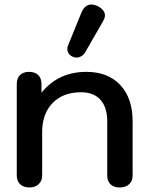

<svg xmlns="http://www.w3.org/2000/svg" viewBox="-20 -817 654 847"><path d="M54 -43V-447Q54 -472 68.5 -486Q83 -500 108 -500Q134 -500 148.5 -486Q163 -472 163 -447V-408Q237 -500 361 -500Q456 -500 510.5 -442Q565 -384 565 -282V-43Q565 -18 549.5 -4Q534 10 508 10Q482 10 467.5 -4Q453 -18 453 -43V-282Q453 -344 423 -377Q393 -410 338 -410Q258 -410 212 -362.5Q166 -315 166 -234V-43Q166 -19 150.5 -4.5Q135 10 110 10Q84 10 69 -4Q54 -18 54 -43ZM277 -601Q277 -609 280 -616L339 -761Q354 -797 383 -797Q397 -797 411 -790Q443 -773 443 -749Q443 -738 435 -724L355 -585Q349 -575 338.5 -569Q328 -563 317 -563Q308 -563 298 -568Q288 -573 282.5 -582Q277 -591 277 -601Z"/></svg>

Font: Kodchasan SemiBold
Style: Regular
Weight: 600
Version: Version 1.000; ttfautohint (v1.6)